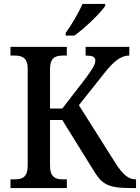

<svg xmlns="http://www.w3.org/2000/svg" viewBox="-20 -951 708 971"><path d="M312 -771H356C410 -809 489 -886 512 -921V-931H397C378 -886 342 -826 312 -784ZM33 0H318V-44H298C261 -44 233 -54 233 -114V-344H295L450 -94C494 -22 519 0 642 0H668V-44H665C629 -44 599 -71 564 -126L379 -419L506 -579C552 -637 588 -670 634 -670V-714H413V-670C447 -670 462 -664 462 -645C462 -625 449 -603 410 -551L295 -402H233V-601C233 -660 261 -670 298 -670H318V-714H33V-670H54C90 -670 120 -660 120 -604V-114C120 -54 92 -44 55 -44H33Z"/></svg>

Font: Noto Serif SemiCondensed Medium
Style: Regular
Weight: 500
Width: 4
Designer: Monotype Design Team
Foundry: Monotype Imaging Inc.
Version: Version 2.014